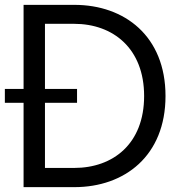

<svg xmlns="http://www.w3.org/2000/svg" viewBox="-22 -770 750 790"><path d="M284 -750H75V-404H-2V-347H75V0H284C491 0 659 -129 659 -375C659 -621 491 -750 284 -750ZM283 -79H163V-347H295V-404H163V-672H283C444 -672 571 -570 571 -375C571 -179 444 -79 283 -79Z"/></svg>

Font: Oakes
Style: Regular
Weight: 400
Designer: Samuel Oakes
Foundry: Samuel Oakes
Version: Version 1.003;PS 001.003;hotconv 1.0.88;makeotf.lib2.5.64775